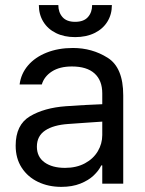

<svg xmlns="http://www.w3.org/2000/svg" viewBox="-20 -727 575 760"><path d="M241.2 -306.6Q274.4 -309.1 315.7 -311.3Q356.9 -313.5 384.8 -314.5V-357.4Q384.8 -408.7 354.2 -436.3Q323.7 -463.9 264.6 -463.9Q216.3 -463.9 185.5 -444.1Q154.8 -424.3 145.5 -392.6H57.6Q63 -435.1 90.8 -467.8Q118.7 -500.5 164.8 -518.8Q210.9 -537.1 268.6 -537.1Q344.7 -537.1 406.2 -498.3Q467.8 -459.5 467.8 -349.6V0H384.8V-72.3H380.9Q371.1 -51.8 350.8 -32.5Q330.6 -13.2 298.1 -0.2Q265.6 12.7 222.7 12.7Q171.9 12.7 130.9 -6.8Q89.8 -26.4 65.9 -63.2Q42 -100.1 42 -150.4Q42 -232.9 98.4 -266.6Q154.8 -300.3 241.2 -306.6ZM237.3 -62.5Q282.7 -62.5 316.2 -80.6Q349.6 -98.6 367.2 -128.4Q384.8 -158.2 384.8 -192.4V-245.6Q373 -245.1 320.3 -241.2L251 -236.3Q191.4 -232.4 158.7 -210.4Q126 -188.5 126 -146.5Q126 -106 156.5 -84.2Q187 -62.5 237.3 -62.5ZM277.3 -580.1Q233.9 -580.1 201.4 -596.2Q168.9 -612.3 151.4 -641.1Q133.8 -669.9 133.8 -707H210.9Q210.9 -678.2 227.3 -659.4Q243.7 -640.6 277.3 -640.6Q311.5 -640.6 328.1 -659.4Q344.7 -678.2 344.7 -707H422.9Q422.9 -669.9 405 -641.1Q387.2 -612.3 354.2 -596.2Q321.3 -580.1 277.3 -580.1Z"/></svg>

Font: WEMIX Pretendard
Style: Regular
Weight: 400
Designer: Base glyphs from Inter by Rasmus Andersson; Hangeul glyphs from Noto Sans CJK(Source Han Sans) by Jang Soo-young and Kan
Foundry: Kil Hyung-jin
Version: Version 1.000